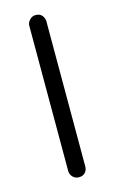

<svg xmlns="http://www.w3.org/2000/svg" viewBox="-93 -591 375 630"><g transform="rotate(-15 95.0 -275.5)"><path d="M66 -522Q66 -533 74.5 -542Q83 -551 95 -551Q109 -551 116.5 -542Q124 -533 124 -522V-29Q124 -17 116.5 -8.5Q109 0 95 0Q83 0 74.5 -8.5Q66 -17 66 -29Z"/></g></svg>

Font: VDS
Style: Thin
Weight: 100
Width: 0
Designer: artmaker
Foundry: artmaker
Version: Version 1.000 2012 initial release